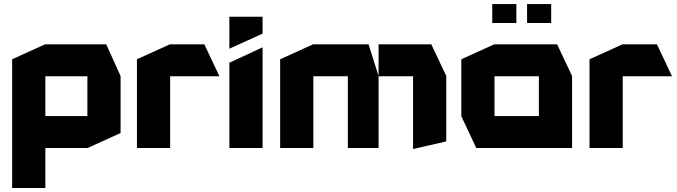

<svg xmlns="http://www.w3.org/2000/svg" viewBox="-20 -740 3383 960"><path d="M206.7 -358.7V-518.5H511.1L582.9 -359.7V-358.7ZM40.7 200V-157.6H41.7L206.7 0V200ZM174.2 0 40.7 -158.8V-159.8H416.9V0ZM40.7 -159.8V-443.7L205.7 -518.5H206.7V-159.8ZM416.9 0V-358.7H582.9V-74.9L417.9 0Z M664.7 0V-443.7L829.7 -518.5H830.7V0ZM830.7 -358.7V-518.5H1001.7L1076.6 -359.7V-358.7Z M1126.9 0V-426.3L1291.9 -503H1292.9V0ZM1126.9 -496.9V-656.4H1292.9V-571.8L1127.9 -496.9Z M1380.7 0V-443.7L1545.7 -518.5H1546.7V0ZM1719.2 0V-358.7H1872.9V0ZM1546.7 -358.7V-518.5H1822.7L1872.9 -359.7V-358.7ZM2045.3 4.9V-358.7H2211.3V-33L2046.3 4.9ZM1872.9 -358.7V-518.5H2136.5L2211.3 -359.7V-358.7Z M2452.6 -358.7V-518.5H2765.6L2840.4 -359.7V-358.7ZM2361.4 0 2286.6 -158.8V-159.8H2674.4V0ZM2286.6 -159.8V-443.7L2451.6 -518.5H2452.6V-159.8ZM2674.4 0V-358.7H2840.4V0ZM2615.4 -625.1V-719.6H2735.9V-625.1ZM2441.3 -625.1V-719.6H2561.8V-625.1Z M2927.7 0V-443.7L3092.7 -518.5H3093.7V0ZM3093.7 -358.7V-518.5H3264.7L3339.6 -359.7V-358.7Z"/></svg>

Font: Foldit Thin
Style: Regular
Weight: 100
Designer: Sophia Tai
Foundry: Sophia Tai
Version: Version 1.003